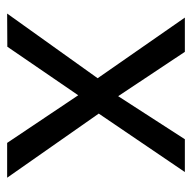

<svg xmlns="http://www.w3.org/2000/svg" viewBox="-20 -504 525 524"><g transform="rotate(90 242.0 -242.5)"><path d="M17.5 0 194 -247 28.5 -485H122L243 -303L360.5 -485H450L290.5 -250L465.5 0H370.5L240.5 -194L108 -0.5Z"/></g></svg>

Font: Geologica Cursive ExtraLight
Style: Regular
Weight: 250
Designer: Sindre Bremnes, Frode Helland
Foundry: Monokrom Skriftforlag AS
Version: Version 1.010;gftools[0.9.28]